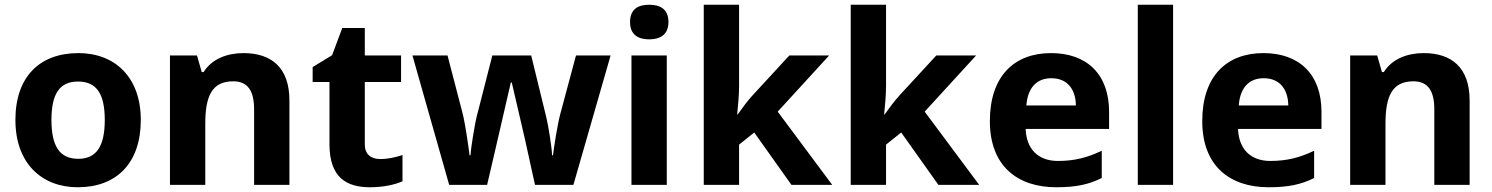

<svg xmlns="http://www.w3.org/2000/svg" viewBox="-20 -780 6295 810"><path d="M574 -274C574 -455 464 -556 311 -556C146 -556 45 -455 45 -274C45 -92 155 10 308 10C472 10 574 -92 574 -274ZM197 -274C197 -382 230 -436 309 -436C389 -436 422 -382 422 -274C422 -166 389 -110 310 -110C230 -110 197 -166 197 -274Z M1007 -556C939 -556 874 -532 839 -476H831L811 -546H697V0H846V-257C846 -373 873 -437 964 -437C1025 -437 1052 -397 1052 -319V0H1201V-356C1201 -496 1124 -556 1007 -556Z M1584 -109C1545 -109 1519 -129 1519 -171V-434H1672V-546H1519V-662H1424L1381 -547L1299 -497V-434H1370V-171C1370 -30 1443 10 1541 10C1597 10 1646 -1 1678 -15V-126C1647 -116 1617 -109 1584 -109Z M2195 -191 2237 0H2399L2556 -546H2410L2345 -304C2331 -253 2317 -158 2313 -125H2309C2308 -162 2292 -256 2285 -284L2221 -546H2057L1990 -284C1985 -264 1967 -163 1965 -125H1961C1956 -163 1944 -253 1931 -304L1868 -546H1720L1875 0H2035L2079 -189C2090 -236 2126 -392 2135 -432H2139C2148 -392 2185 -236 2195 -191Z M2719 -760C2674 -760 2638 -743 2638 -687C2638 -632 2674 -614 2719 -614C2763 -614 2800 -632 2800 -687C2800 -743 2763 -760 2719 -760ZM2793 -546H2644V0H2793Z M3098 -420V-760H2949V0H3098V-170L3162 -221L3319 0H3491L3261 -309L3478 -546H3310L3157 -380C3133 -354 3112 -325 3092 -297H3090C3094 -338 3098 -379 3098 -420Z M3718 -420V-760H3569V0H3718V-170L3782 -221L3939 0H4111L3881 -309L4098 -546H3930L3777 -380C3753 -354 3732 -325 3712 -297H3710C3714 -338 3718 -379 3718 -420Z M4414 -556C4260 -556 4156 -460 4156 -269C4156 -80 4272 10 4436 10C4520 10 4574 -2 4628 -29V-144C4567 -115 4513 -101 4443 -101C4359 -101 4310 -152 4307 -236H4659V-308C4659 -467 4565 -556 4414 -556ZM4415 -450C4485 -450 4518 -401 4519 -335H4310C4316 -414 4357 -450 4415 -450Z M4929 0V-760H4780V0Z M5310 -556C5156 -556 5052 -460 5052 -269C5052 -80 5168 10 5332 10C5416 10 5470 -2 5524 -29V-144C5463 -115 5409 -101 5339 -101C5255 -101 5206 -152 5203 -236H5555V-308C5555 -467 5461 -556 5310 -556ZM5311 -450C5381 -450 5414 -401 5415 -335H5206C5212 -414 5253 -450 5311 -450Z M5986 -556C5918 -556 5853 -532 5818 -476H5810L5790 -546H5676V0H5825V-257C5825 -373 5852 -437 5943 -437C6004 -437 6031 -397 6031 -319V0H6180V-356C6180 -496 6103 -556 5986 -556Z"/></svg>

Font: Noto Sans Arabic UI
Style: Bold
Weight: 700
Designer: Monotype Design Team, Nadine Chahine and Nizar Qandah
Foundry: Monotype Imaging Inc.
Version: Version 2.010